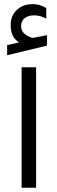

<svg xmlns="http://www.w3.org/2000/svg" viewBox="-20 -910 274 929"><path d="M84.6 -584.4V-1.5H154.7V-584.4ZM65.5 -709.3 71.5 -704.3 64 -702.8 14.6 -691.7V-642.8L207.1 -689.2V-740.1C202.5 -739 196 -737.5 187.9 -736C179.3 -734.5 171.8 -733 164.7 -731.5C157.7 -730 151.1 -728.5 145.1 -727.5C143.1 -727 141.6 -727 140.1 -727C137 -727 133.5 -727.5 129 -729C98.2 -740.6 82.6 -758.2 82.1 -782.4C82.1 -800.5 88.2 -814.1 99.7 -822.7C111.3 -831.2 126.4 -835.8 146.1 -835.8C165.7 -835.8 184.9 -830.2 204 -819.6V-871C182.9 -883.6 161.2 -890.2 139 -890.2C107.8 -890.2 82.1 -881.1 62 -862.5C41.8 -843.8 31.7 -819.6 31.7 -788.9C31.7 -770.3 34.3 -755.2 39.8 -742.6C44.8 -730 53.4 -718.9 65.5 -709.3Z"/></svg>

Font: Vazir FD Light
Style: Regular
Weight: 300
Foundry: DejaVu fonts team - Redesigned by Saber Rastikerdar
Version: Version 21.10;October 20, 2019;FontCreator 12.0.0.2547 64-bi